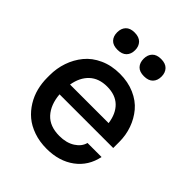

<svg xmlns="http://www.w3.org/2000/svg" viewBox="-218 -904 1052 1052"><g transform="rotate(45 308.0 -378.0)"><path d="M143.1 -707Q143.1 -737.3 160.4 -755.6Q177.7 -773.9 211.9 -773.9Q246.6 -773.9 264.4 -755.4Q282.2 -736.8 282.2 -707Q282.2 -676.3 264.4 -658.2Q246.6 -640.1 211.9 -640.1Q177.2 -640.1 160.2 -658.2Q143.1 -676.3 143.1 -707ZM348.1 -707Q348.1 -737.3 365.5 -755.6Q382.8 -773.9 417 -773.9Q451.7 -773.9 469.2 -755.6Q486.8 -737.3 486.8 -707Q486.8 -676.3 469.2 -658.2Q451.7 -640.1 417 -640.1Q382.3 -640.1 365.2 -658.2Q348.1 -676.3 348.1 -707ZM320.8 18.1Q266.1 18.1 220.5 2.2Q174.8 -13.7 143.3 -40.3Q111.8 -66.9 89.8 -102.8Q67.9 -138.7 57.9 -178.2Q47.9 -217.8 47.9 -259.8V-278.8Q47.9 -332.5 64.7 -381.6Q81.5 -430.7 113.8 -470.2Q146 -509.8 198 -533.4Q250 -557.1 314.9 -557.1Q377.9 -557.1 428.7 -534.9Q479.5 -512.7 511 -475.1Q542.5 -437.5 559.3 -390.1Q576.2 -342.8 576.2 -290V-243.2H160.2Q166.5 -168 206.3 -124.5Q246.1 -81.1 320.8 -81.1Q375 -81.1 411.6 -104.5Q448.2 -127.9 457 -163.1H565.9Q548.8 -79.1 483.2 -30.5Q417.5 18.1 320.8 18.1ZM163.1 -321.8H461.9Q453.1 -386.7 416 -422.4Q378.9 -458 314.9 -458Q251 -458 212.4 -421.9Q173.8 -385.7 163.1 -321.8Z"/></g></svg>

Font: Sora Medium
Style: Regular
Weight: 500
Designer: Jonathan Barnbrook, Julián Moncada
Foundry: Barnbrook Fonts
Version: Version 2.000